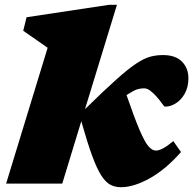

<svg xmlns="http://www.w3.org/2000/svg" viewBox="-20 -767 812 802"><path d="M468.5 -747 335 -311Q413.5 -388 464 -433.2Q514.5 -478.5 548 -500.8Q581.5 -523 607 -530Q632.5 -537 660.5 -537Q713.5 -537 740.2 -509.5Q767 -482 767 -440.5Q767 -403.5 752.2 -376.8Q737.5 -350 715 -335.8Q692.5 -321.5 669 -321.5Q666 -321.5 655.8 -336Q645.5 -350.5 633.5 -364Q621.5 -377.5 608.2 -387.8Q595 -398 581.5 -398Q566 -398 552.8 -393.8Q539.5 -389.5 508.5 -370Q542 -273 563.5 -223Q585 -173 600.5 -155.5Q616 -138 631.5 -138Q643 -138 659.8 -146.5Q676.5 -155 704 -177.5L736 -132Q672.5 -59.5 605.5 -22.2Q538.5 15 485.5 15Q461.5 15 442 5.2Q422.5 -4.5 404 -32.5Q385.5 -60.5 365.2 -115.5Q345 -170.5 319.5 -260.5L240 0H5.5L179 -567.5L77 -638.5L91 -695L436 -747Z"/></svg>

Font: Newsreader Caption ExtraBold
Style: Italic
Weight: 800
Italic angle: -17°
Designer: Hugues Gentile
Foundry: Production Type
Version: Version 1.001